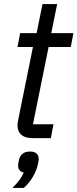

<svg xmlns="http://www.w3.org/2000/svg" viewBox="-20 -679 381 944"><path d="M230 0 243 -68H142L219 -448H328L341 -516H232L261 -659H189L160 -516H79L66 -448H142L69 -87C67 -77 66 -70 66 -63C66 -26 89 0 136 0ZM128 66C95 66 78 82 72 112C69 127 69 132 69 136C69 155 80 166 97 169C84 197 72 214 41 245H97C130 216 158 171 167 126C170 111 170 107 170 102C170 80 157 66 128 66Z"/></svg>

Font: Braiins Sans
Style: Italic
Weight: 400
Italic angle: -11.31°
Designer: Mike Abbink, Paul van der Laan, Pieter van Rosmalen, Jiri Chlebus, Lubos Buracinsky
Foundry: Bold Monday, Sudetype
Version: Version 1.000;hotconv 1.0.109;makeotfexe 2.5.65596